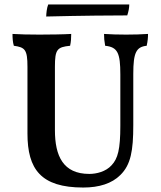

<svg xmlns="http://www.w3.org/2000/svg" viewBox="-20 -831 721 860"><path d="M559 -811H196C190 -797 187 -770 187 -757C345 -761 489 -762 550 -762C556 -780 559 -797 559 -811ZM577 -271V-500C577 -595 590 -621 637 -626C642 -648 643 -664 643 -679C617 -677 577 -676 545 -676C515 -676 470 -677 446 -679C446 -662 447 -648 451 -626C507 -620 519 -594 519 -497V-268C519 -162 508 -121 480 -91C454 -62 412 -52 380 -52C263 -52 226 -132 226 -248V-532C226 -610 236 -620 294 -626C298 -643 299 -661 299 -679C268 -677 202 -676 157 -676C113 -676 63 -677 36 -679C36 -661 37 -642 42 -626C92 -619 103 -609 103 -532V-233C103 -73 163 9 353 9C424 9 481 -9 519 -47C566 -93 577 -156 577 -271Z"/></svg>

Font: Vollkorn Semibold
Style: Regular
Weight: 600
Designer: Friedrich Althausen
Foundry: Friedrich Althausen
Version: Version 4.015;PS 004.015;hotconv 1.0.88;makeotf.lib2.5.64775